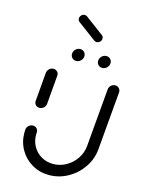

<svg xmlns="http://www.w3.org/2000/svg" viewBox="-123 -889 705 960"><g transform="rotate(15 229.5 -409.0)"><path d="M94.4 -311.5Q82.2 -311.5 74.4 -320Q66.7 -328.5 67.8 -340.7L80.4 -489.3Q81.9 -501.5 91.1 -510Q100.4 -518.5 112.6 -518.5Q124.8 -518.5 132.8 -509.8Q140.7 -501.1 139.3 -489.3L126.7 -340.7Q125.6 -328.5 116.1 -320Q106.7 -311.5 94.4 -311.5ZM432.2 -518.5Q444.4 -518.5 452.4 -509.8Q460.4 -501.1 459.3 -488.9L433.3 -188.5Q428.9 -137 399.4 -93.5Q370 -50 324.3 -24.6Q278.5 0.7 227.4 0.7Q178.9 0.7 139.3 -22.2Q99.6 -45.2 76.9 -84.8Q54.1 -124.4 54.1 -172.2Q54.1 -177.4 54.8 -188.5Q55.9 -200.7 65.4 -209.3Q74.8 -217.8 87 -217.8Q99.3 -217.8 107 -209.3Q114.8 -200.7 113.7 -188.5Q113.3 -184.4 113.3 -177Q113.3 -144.1 128.9 -116.9Q144.4 -89.6 171.7 -73.9Q198.9 -58.1 232.6 -58.1Q267.8 -58.1 299.3 -75.6Q330.7 -93 350.9 -123Q371.1 -153 374.4 -188.5L400.4 -488.9Q401.5 -501.1 410.7 -509.8Q420 -518.5 432.2 -518.5ZM317.4 -613.7Q317.4 -628.1 327.6 -638.3Q337.8 -648.5 351.9 -648.5Q363.7 -648.5 372 -640.4Q380.4 -632.2 380.4 -620.4Q380.4 -606.3 370 -595.9Q359.6 -585.6 345.9 -585.6Q334.1 -585.6 325.7 -593.7Q317.4 -601.9 317.4 -613.7ZM182.2 -613.7Q182.2 -628.1 192.4 -638.3Q202.6 -648.5 216.3 -648.5Q228.9 -648.5 237 -640.2Q245.2 -631.9 245.2 -619.6Q245.2 -605.9 234.8 -595.7Q224.4 -585.6 210.7 -585.6Q198.9 -585.6 190.6 -593.7Q182.2 -601.9 182.2 -613.7ZM169.6 -794.1Q169.6 -804.4 176.9 -811.7Q184.1 -818.9 194.1 -818.9Q201.5 -818.9 206.7 -814.8L301.9 -743.7Q306.3 -740.7 308.3 -735.9Q310.4 -731.1 309.6 -725.6Q309.3 -716.3 302 -709.8Q294.8 -703.3 285.6 -703.3Q277 -703.3 273 -707L177.4 -778.1Q169.6 -784.1 169.6 -794.1Z"/></g></svg>

Font: 26F Galaxy Sans Medium
Style: Italic
Weight: 500
Italic angle: -5°
Designer: C₂₉H₂₅N₃O₅
Version: Version 1.200